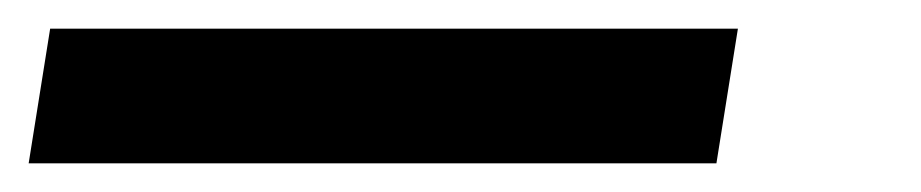

<svg xmlns="http://www.w3.org/2000/svg" viewBox="-23 5 643 134"><path d="M-3 119 12 25H492L477 119Z"/></svg>

Font: NKDuy Mono SemiBold
Style: Italic
Weight: 600
Italic angle: -9°
Monospace: yes
Designer: NKDuy
Foundry: NKDuy
Version: Version 2.251; ttfautohint (v1.8.4.7-5d5b)